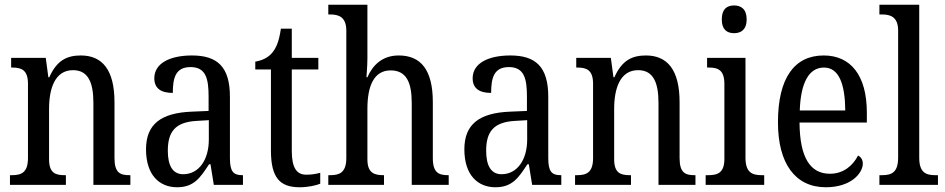

<svg xmlns="http://www.w3.org/2000/svg" viewBox="-20 -780 3988 810"><path d="M22 0H258V-41H253C215 -41 187 -49 187 -108V-321C187 -405 211 -484 288 -484C352 -484 374 -432 374 -346V0H530V-41H526C488 -41 463 -50 463 -113V-349C463 -486 411 -546 321 -546C261 -546 219 -524 188 -454H184L173 -536H27V-495H32C69 -495 98 -486 98 -427V-113C98 -50 68 -41 30 -41H22Z M727 10C799 10 825 -31 862 -87H868L882 0H1005V-41H1002C964 -41 950 -57 950 -113V-372C950 -499 896 -546 790 -546C697 -546 631 -513 631 -450C631 -408 658 -388 709 -388C709 -452 721 -497 784 -497C849 -497 860 -447 860 -373V-312L790 -309C659 -304 596 -256 596 -150C596 -41 653 10 727 10ZM753 -45C708 -45 688 -82 688 -144C688 -223 718 -265 810 -270L861 -273V-191C861 -106 819 -45 753 -45Z M1244 10C1281 10 1314 2 1331 -5V-51C1312 -46 1295 -43 1272 -43C1231 -43 1211 -73 1211 -143V-487H1323V-536H1211V-659H1165C1157 -605 1146 -579 1128 -557C1110 -536 1086 -525 1057 -520V-487H1123V-145C1123 -30 1161 10 1244 10Z M1365 0H1600V-41H1598C1560 -41 1530 -49 1530 -108V-321C1530 -420 1559 -483 1628 -483C1694 -483 1717 -433 1717 -346V0H1873V-41H1871C1832 -41 1806 -50 1806 -113V-349C1806 -486 1755 -546 1662 -546C1593 -546 1552 -505 1530 -454H1526C1526 -460 1530 -501 1530 -534V-760H1365V-719H1373C1407 -719 1441 -710 1441 -651V-113C1441 -50 1410 -41 1373 -41H1365Z M2070 10C2142 10 2168 -31 2205 -87H2211L2225 0H2348V-41H2345C2307 -41 2293 -57 2293 -113V-372C2293 -499 2239 -546 2133 -546C2040 -546 1974 -513 1974 -450C1974 -408 2001 -388 2052 -388C2052 -452 2064 -497 2127 -497C2192 -497 2203 -447 2203 -373V-312L2133 -309C2002 -304 1939 -256 1939 -150C1939 -41 1996 10 2070 10ZM2096 -45C2051 -45 2031 -82 2031 -144C2031 -223 2061 -265 2153 -270L2204 -273V-191C2204 -106 2162 -45 2096 -45Z M2406 0H2642V-41H2637C2599 -41 2571 -49 2571 -108V-321C2571 -405 2595 -484 2672 -484C2736 -484 2758 -432 2758 -346V0H2914V-41H2910C2872 -41 2847 -50 2847 -113V-349C2847 -486 2795 -546 2705 -546C2645 -546 2603 -524 2572 -454H2568L2557 -536H2411V-495H2416C2453 -495 2482 -486 2482 -427V-113C2482 -50 2452 -41 2414 -41H2406Z M3077 -640C3106 -640 3130 -655 3130 -698C3130 -742 3106 -757 3077 -757C3047 -757 3025 -742 3025 -698C3025 -655 3047 -640 3077 -640ZM2957 0H3204V-41H3194C3153 -41 3125 -52 3125 -115V-536H2963V-495H2971C3010 -495 3036 -484 3036 -425V-110C3036 -51 3008 -41 2968 -41H2957Z M3464 10C3571 10 3620 -50 3620 -90C3620 -108 3610 -119 3600 -124C3579 -83 3540 -47 3481 -47C3399 -47 3354 -114 3353 -263H3637V-305C3637 -463 3568 -546 3455 -546C3332 -546 3262 -452 3262 -264C3262 -90 3335 10 3464 10ZM3546 -314H3354C3358 -430 3392 -495 3456 -495C3521 -495 3545 -422 3546 -314Z M3690 0H3937V-41H3926C3886 -41 3858 -52 3858 -115V-760H3690V-719H3701C3735 -719 3769 -710 3769 -651V-115C3769 -52 3741 -41 3701 -41H3690Z"/></svg>

Font: Noto Serif Tamil Condensed
Style: Italic
Weight: 400
Width: 3
Italic angle: -12°
Designer: Indian Type Foundry, Tom Grace, and the Monotype Design Team
Foundry: Monotype Imaging Inc.
Version: Version 2.003